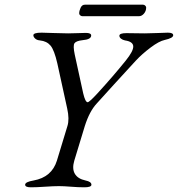

<svg xmlns="http://www.w3.org/2000/svg" viewBox="-20 -792 757 817"><path d="M341 -772H589Q594 -772 598 -768Q602 -764 602 -760Q602 -745 592.5 -734Q583 -723 571 -723H331Q326 -723 321.5 -726.5Q317 -730 317 -735Q317 -746 323 -759Q329 -772 341 -772ZM222 -108 267 -256Q276 -285 266 -330L224 -522Q211 -579 195 -598Q179 -617 150 -620Q137 -621 129.5 -628Q122 -635 122 -642Q122 -653 157 -653Q169 -653 207.5 -651.5Q246 -650 270 -650Q286 -650 311 -651Q336 -652 345 -652Q368 -652 368 -641Q368 -624 331 -621Q304 -618 297 -608Q290 -598 298 -560L334 -395Q343 -357 353 -357Q360 -357 395 -395Q461 -467 515 -534Q548 -575 547 -595Q546 -615 512 -620Q502 -622 495 -627.5Q488 -633 488 -640Q488 -651 518 -651Q532 -651 556.5 -650.5Q581 -650 596 -650Q617 -650 651.5 -651.5Q686 -653 694 -653Q717 -653 717 -642Q717 -630 681 -622Q657 -617 620.5 -589.5Q584 -562 558 -534Q529 -503 464.5 -432Q400 -361 392 -352Q361 -319 341 -256L296 -108Q286 -74 298.5 -52.5Q311 -31 344 -24Q369 -19 369 -6Q369 5 339 5Q313 5 282 2.5Q251 0 231 0Q208 0 172 2.5Q136 5 111 5Q87 5 87 -6Q87 -18 123 -24Q200 -38 222 -108Z"/></svg>

Font: EB Garamond 12
Style: Italic
Weight: 400
Italic angle: -17°
Version: Version 0.016; ttfautohint (v1.8.4)